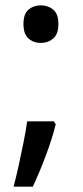

<svg xmlns="http://www.w3.org/2000/svg" viewBox="-20 -571 311 720"><path d="M68 -481Q68 -519 87 -535Q106 -551 133 -551Q160 -551 179.5 -535Q199 -519 199 -481Q199 -443 179.5 -426.5Q160 -410 133 -410Q106 -410 87 -426.5Q68 -443 68 -481ZM189 -105Q176 -52 152 12Q128 76 103 129H31Q41 91 50.5 47.5Q60 4 68.5 -38.5Q77 -81 82 -116H182Z"/></svg>

Font: Noto Sans Kayah Li Medium
Style: Regular
Weight: 500
Designer: Monotype Design Team, Sérgio Martins
Foundry: Monotype Imaging Inc.
Version: Version 2.002; ttfautohint (v1.8.4.7-5d5b)